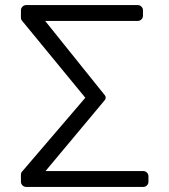

<svg xmlns="http://www.w3.org/2000/svg" viewBox="-20 -737 668 757"><path d="M565.3 -41.9V-20.6Q565.3 -12.1 559.3 -6Q553.3 0 544.7 0H83.5Q74.9 0 68.7 -6Q62.5 -12.1 62.5 -20.6V-47.9Q62.5 -56.1 67.8 -61.4L316.4 -351.6L67.5 -654.5Q62.5 -660.2 62.5 -667.6V-696.4Q62.5 -704.9 68.7 -710.9Q74.9 -717 83.5 -717H523.1Q531.6 -717 537.6 -710.9Q543.7 -704.9 543.7 -696.4V-675.1Q543.7 -666.5 537.6 -660.5Q531.6 -654.5 523.1 -654.5H158L393.8 -360.8Q396.7 -356.9 396.7 -351.9Q396.7 -346.6 393.5 -342.7L159.4 -62.5H544.7Q553.3 -62.5 559.3 -56.5Q565.3 -50.4 565.3 -41.9Z"/></svg>

Font: DeltaSans Light
Style: Regular
Weight: 300
Designer: Rasmus Andersson
Foundry: rsms
Version: Version 3.012